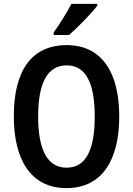

<svg xmlns="http://www.w3.org/2000/svg" viewBox="-20 -957 683 987"><path d="M480 -928V-937H347C324 -893 290 -838 256 -790V-777H335C380 -816 452 -890 480 -928ZM593 -358C593 -578 508 -725 323 -725C142 -725 51 -594 51 -359C51 -141 135 10 322 10C507 10 593 -138 593 -358ZM176 -358C176 -529 223 -621 323 -621C421 -621 467 -531 467 -358C467 -185 421 -95 322 -95C224 -95 176 -187 176 -358Z"/></svg>

Font: Noto Sans Gujarati UI Condensed SemiBold
Style: Regular
Weight: 600
Width: 3
Designer: Jelle Bosma - Monotype Design Team, Universal Thirst
Foundry: Monotype Imaging Inc.
Version: Version 2.106